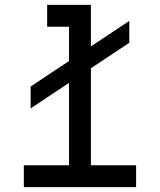

<svg xmlns="http://www.w3.org/2000/svg" viewBox="-20 -770 658 790"><path d="M354 -90H540V0H78V-90H264V-429L106 -324V-414L264 -519V-660H174V-750H354V-579L512 -684V-594L354 -489Z"/></svg>

Font: Hermit
Style: Regular
Weight: 400
Designer: Pablo Caro
Version: Version 2.000;PS 002.000;hotconv 1.0.88;makeotf.lib2.5.64775